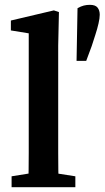

<svg xmlns="http://www.w3.org/2000/svg" viewBox="-20 -775 433 795"><path d="M352 -755Q375 -755 384 -743.5Q393 -732 393 -714Q393 -700 388 -678Q383 -656 375 -631.5Q367 -607 360 -585L337 -523H297L301 -741Q315 -749 327 -752Q339 -755 352 -755ZM28 0V-45L134 -62H183L292 -45V0ZM97 0Q98 -35 98.5 -70.5Q99 -106 99 -141.5Q99 -177 99 -212V-637L25 -649V-690L203 -732L224 -725L221 -586V-212Q221 -176 221 -141Q221 -106 221.5 -70.5Q222 -35 223 0Z"/></svg>

Font: Source Serif 4 18pt SemiBold
Style: Regular
Weight: 600
Designer: Frank Grießhammer
Foundry: Adobe Systems Incorporated
Version: Version 4.004;hotconv 1.0.116;makeotfexe 2.5.65601